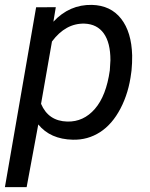

<svg xmlns="http://www.w3.org/2000/svg" viewBox="-40 -558 609 781"><path d="M493.7 -261.7Q483.9 -181.2 450.2 -116.7Q416.5 -52.2 366.7 -20.3Q316.9 11.7 256.3 10.3Q164.6 8.3 115.7 -51.8L68.4 203.1H-20L106.9 -528.3L187 -528.8L177.2 -469.7Q242.7 -540 334 -538.1Q410.2 -536.1 452.6 -481.9Q495.1 -427.7 497.6 -332.5Q498 -301.3 495.1 -272ZM406.7 -272 409.2 -313Q409.2 -384.3 382.1 -422.1Q355 -460 303.7 -461.9Q227.1 -463.9 171.4 -389.2L127 -135.7Q156.7 -65.4 233.9 -63.5Q299.8 -62 345.9 -115Q392.1 -168 406.7 -272Z"/></svg>

Font: Roboto
Style: Italic
Weight: 400
Italic angle: -12°
Designer: Google
Version: Version 2.134; 2016; ttfautohint (v1.6)